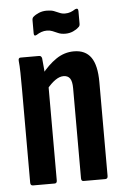

<svg xmlns="http://www.w3.org/2000/svg" viewBox="-50 -698 471 734"><g transform="rotate(-5 185.5 -330.5)"><path d="M241 0Q232 0 232 -11V-357Q232 -383 224 -394.5Q216 -406 199 -406Q184 -406 167.5 -394.5Q151 -383 134 -362L120 -419Q147 -454 178.5 -475.5Q210 -497 247 -497Q291 -497 312.5 -466.5Q334 -436 334 -371V-11Q334 0 324 0ZM47 0Q37 0 37 -11V-367Q37 -405 36.5 -433Q36 -461 34 -479Q33 -491 42 -491H113Q122 -491 124 -481Q126 -464 128 -437.5Q130 -411 130 -394L139 -375V-11Q139 0 130 0ZM221 -567Q205 -567 193.5 -572Q182 -577 172.5 -581Q163 -585 151 -585Q140 -585 130 -581.5Q120 -578 111 -572Q100 -566 100 -579V-629Q100 -638 105 -642Q114 -650 127.5 -655.5Q141 -661 157 -661Q174 -661 184.5 -657Q195 -653 205 -648.5Q215 -644 226 -644Q238 -644 247.5 -647.5Q257 -651 266 -657Q278 -662 278 -649V-600Q278 -591 272 -587Q264 -579 250.5 -573Q237 -567 221 -567Z"/></g></svg>

Font: Sofia Sans Extra Condensed
Style: Bold
Weight: 700
Designer: Botio Nikoltchev, Ani Petrova
Foundry: lettersoup
Version: Version 4.101